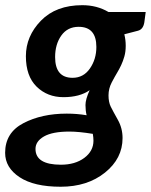

<svg xmlns="http://www.w3.org/2000/svg" viewBox="-55 -541 582 741"><path d="M82 33.7Q82 94.7 180.2 94.7Q234.9 94.7 270.3 68.4Q305.7 42 305.7 2Q305.7 -9.8 303.2 -24.4Q249.5 -33.2 212.9 -33.2Q147.5 -33.2 114.7 -14.4Q82 4.4 82 33.7ZM157.7 -320.8Q157.7 -240.7 225.1 -240.7Q267.1 -240.7 292 -276.6Q316.9 -312.5 316.9 -359.9Q316.9 -437.5 248.5 -437.5Q205.6 -437.5 181.6 -403.8Q157.7 -370.1 157.7 -320.8ZM363.8 -172.9Q363.8 -147 372.3 -129.6Q380.9 -112.3 399.4 -79.3Q418 -46.4 418 -8.3Q418 70.8 350.1 125.2Q282.2 179.7 179.2 179.7Q76.2 179.7 20.5 142.8Q-35.2 106 -35.2 48.8Q-35.2 -28.8 35.4 -65.7Q106 -102.5 202.6 -102.5Q242.2 -102.5 279.3 -96.2Q274.9 -113.8 274.9 -135.7Q274.9 -157.7 291 -192.9Q252.4 -166 189.9 -166Q127.9 -166 86.4 -206.5Q44.9 -247.1 44.9 -324.2Q44.9 -401.4 103 -461.2Q161.1 -521 262.7 -521Q319.3 -521 363.8 -494.6H507.3L502 -454.6Q497.6 -427.7 477.5 -422.4L424.8 -408.7Q430.2 -387.2 430.2 -364.3Q430.2 -341.3 425 -323.2Q419.9 -305.2 412.6 -289.6Q405.3 -273.9 397 -260.3Q388.7 -246.6 376.2 -222.9Q363.8 -199.2 363.8 -172.9Z"/></svg>

Font: Lato-BoldItalic
Style: Bold Italic
Weight: 700
Italic angle: -7°
Designer: Lukasz Dziedzic
Foundry: tyPoland Lukasz Dziedzic
Version: Version 1.104; Western+Polish opensource